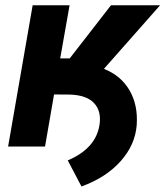

<svg xmlns="http://www.w3.org/2000/svg" viewBox="-20 -548 619 718"><path d="M368.7 -290.5Q432.1 -265.6 464.4 -210.2Q496.6 -154.8 491.2 -79.6Q485.4 -6.3 431.2 54.7Q377 115.7 284.7 149.4L233.4 51.8Q338.4 7.3 352.1 -81.1Q359.9 -131.3 332.5 -161.6Q305.2 -191.9 242.7 -194.3L182.1 -194.8L148.4 0H10.3L102.1 -528.3H240.2L205.1 -329.6H240.7L395 -528.3H578.6Z"/></svg>

Font: RobotoInd
Style: Bold Italic
Weight: 700
Italic angle: -12°
Designer: Google
Version: Version 2.001150; 2014